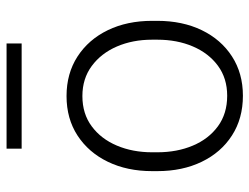

<svg xmlns="http://www.w3.org/2000/svg" viewBox="-109 -656 775 597"><g transform="rotate(-90 278.5 -357.5)"><path d="M279.3 10.3Q208.5 10.3 155.8 -23.7Q103 -57.6 74 -117.7Q44.9 -177.7 44.9 -255.9V-272Q44.9 -349.6 74 -409.7Q103 -469.7 155.5 -503.9Q208 -538.1 278.3 -538.1Q348.6 -538.1 401.4 -503.9Q454.1 -469.7 483.2 -409.7Q512.2 -349.6 512.2 -272V-255.9Q512.2 -177.7 483.2 -117.7Q454.1 -57.6 401.6 -23.7Q349.1 10.3 279.3 10.3ZM279.3 -38.6Q333.5 -38.6 372.6 -67.4Q411.6 -96.2 432.6 -145.3Q453.6 -194.3 453.6 -255.9V-272Q453.6 -332.5 432.4 -381.6Q411.1 -430.7 371.8 -459.7Q332.5 -488.8 278.3 -488.8Q223.1 -488.8 184.1 -459.7Q145 -430.7 124.3 -381.6Q103.5 -332.5 103.5 -272V-255.9Q103.5 -194.3 124.3 -145.3Q145 -96.2 184.3 -67.4Q223.6 -38.6 279.3 -38.6ZM114.7 -677.7V-724.6H441.9V-677.7Z"/></g></svg>

Font: Roboto Slab Light
Style: Regular
Weight: 300
Designer: Google
Version: Version 2.000; ttfautohint (v1.8.1.43-b0c9)